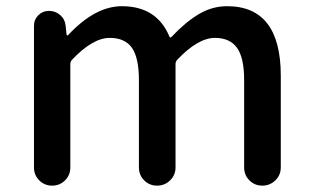

<svg xmlns="http://www.w3.org/2000/svg" viewBox="-20 -584 981 604"><path d="M86.9 -56.6V-502.9Q86.9 -522.5 100.6 -536.1Q114.3 -549.8 133.8 -549.8Q154.3 -549.8 169.4 -536.6Q184.6 -523.4 186.5 -502.9L189.5 -474.6Q190.4 -472.7 191.9 -472.7Q193.4 -472.7 194.3 -473.6Q279.3 -564.5 363.3 -564.5Q472.7 -564.5 512.7 -469.7Q514.6 -462.9 520.5 -468.8Q563.5 -514.6 605.5 -539.6Q647.5 -564.5 694.3 -564.5Q863.3 -564.5 863.3 -345.7V-57.6Q863.3 -33.2 846.2 -16.6Q829.1 0 805.2 0Q781.2 0 764.6 -16.6Q748 -33.2 748 -57.6V-332Q748 -402.3 725.6 -433.6Q703.1 -464.8 656.2 -464.8Q602.5 -464.8 537.1 -395.5Q532.2 -389.6 532.2 -382.8V-57.6Q532.2 -33.2 515.1 -16.6Q498 0 474.1 0Q450.2 0 433.6 -16.6Q417 -33.2 417 -57.6V-332Q417 -402.3 395 -433.6Q373 -464.8 325.2 -464.8Q271.5 -464.8 206.1 -395.5Q201.2 -389.6 201.2 -382.8V-56.6Q201.2 -33.2 184.6 -16.6Q168 0 144 0Q120.1 0 103.5 -16.6Q86.9 -33.2 86.9 -56.6Z"/></svg>

Font: Gen Jyuu Gothic Medium
Style: Regular
Weight: 500
Designer: [Source Han Sans]
Ryoko NISHIZUKA  (kana & ideographs); Paul D. Hunt (Latin, Greek & Cyrillic); Wenlong ZHANG  (bopomofo
Version: Version 1.002.20150607